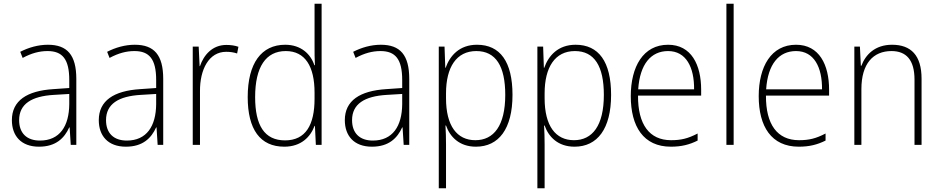

<svg xmlns="http://www.w3.org/2000/svg" viewBox="-20 -780 5061 1034"><path d="M238 -539C185 -539 134 -524 89 -501L102 -468C150 -494 193 -505 236 -505C316 -505 353 -462 353 -349V-306L267 -300C125 -291 44 -238 44 -133C44 -49 93 10 190 10C282 10 327 -37 353 -94H355L361 0H391V-355C391 -484 342 -539 238 -539ZM270 -269 353 -274V-219C352 -101 302 -23 195 -23C124 -23 83 -63 83 -133C83 -220 150 -262 270 -269Z M706 -539C653 -539 602 -524 557 -501L570 -468C618 -494 661 -505 704 -505C784 -505 821 -462 821 -349V-306L735 -300C593 -291 512 -238 512 -133C512 -49 561 10 658 10C750 10 795 -37 821 -94H823L829 0H859V-355C859 -484 810 -539 706 -539ZM738 -269 821 -274V-219C820 -101 770 -23 663 -23C592 -23 551 -63 551 -133C551 -220 618 -262 738 -269Z M1199 -538C1123 -538 1077 -483 1057 -424H1055L1050 -529H1018V0H1057V-288C1056 -406 1105 -501 1198 -501C1220 -501 1239 -498 1257 -492L1264 -528C1245 -535 1222 -538 1199 -538Z M1511 10C1602 10 1652 -43 1674 -102H1676L1681 0H1712V-760H1674V-530C1674 -498 1674 -464 1676 -429H1673C1653 -489 1601 -539 1516 -539C1388 -539 1314 -440 1314 -257C1314 -83 1381 10 1511 10ZM1515 -24C1404 -24 1354 -105 1354 -257C1354 -420 1412 -505 1519 -505C1623 -505 1674 -423 1674 -281V-248C1674 -107 1626 -24 1515 -24Z M2031 -539C1978 -539 1927 -524 1882 -501L1895 -468C1943 -494 1986 -505 2029 -505C2109 -505 2146 -462 2146 -349V-306L2060 -300C1918 -291 1837 -238 1837 -133C1837 -49 1886 10 1983 10C2075 10 2120 -37 2146 -94H2148L2154 0H2184V-355C2184 -484 2135 -539 2031 -539ZM2063 -269 2146 -274V-219C2145 -101 2095 -23 1988 -23C1917 -23 1876 -63 1876 -133C1876 -220 1943 -262 2063 -269Z M2549 -539C2454 -539 2403 -480 2380 -415H2378L2374 -529H2343V234H2382V-1C2382 -36 2381 -73 2379 -104H2382C2403 -44 2453 10 2543 10C2666 10 2740 -86 2740 -269C2740 -448 2673 -539 2549 -539ZM2545 -505C2650 -505 2701 -424 2701 -269C2701 -103 2639 -25 2540 -25C2441 -25 2382 -102 2382 -251V-277C2382 -418 2438 -505 2545 -505Z M3080 -539C2985 -539 2934 -480 2911 -415H2909L2905 -529H2874V234H2913V-1C2913 -36 2912 -73 2910 -104H2913C2934 -44 2984 10 3074 10C3197 10 3271 -86 3271 -269C3271 -448 3204 -539 3080 -539ZM3076 -505C3181 -505 3232 -424 3232 -269C3232 -103 3170 -25 3071 -25C2972 -25 2913 -102 2913 -251V-277C2913 -418 2969 -505 3076 -505Z M3578 -539C3444 -539 3377 -421 3377 -262C3377 -99 3445 10 3593 10C3650 10 3693 -1 3737 -23V-61C3685 -34 3648 -25 3594 -25C3477 -25 3415 -110 3416 -265H3756V-297C3756 -431 3703 -539 3578 -539ZM3578 -505C3675 -505 3719 -418 3718 -299H3417C3426 -435 3486 -505 3578 -505Z M3931 0V-760H3892V0Z M4267 -539C4133 -539 4066 -421 4066 -262C4066 -99 4134 10 4282 10C4339 10 4382 -1 4426 -23V-61C4374 -34 4337 -25 4283 -25C4166 -25 4104 -110 4105 -265H4445V-297C4445 -431 4392 -539 4267 -539ZM4267 -505C4364 -505 4408 -418 4407 -299H4106C4115 -435 4175 -505 4267 -505Z M4784 -539C4692 -539 4641 -485 4619 -426H4616L4611 -529H4581V0H4619V-300C4619 -438 4683 -505 4781 -505C4860 -505 4905 -458 4905 -351V0H4943V-356C4943 -482 4886 -539 4784 -539Z"/></svg>

Font: Noto Sans Lao UI SemCond ExtLt
Style: Regular
Weight: 200
Width: 4
Designer: Monotype Design Team
Foundry: Monotype Imaging Inc.
Version: Version 2.000